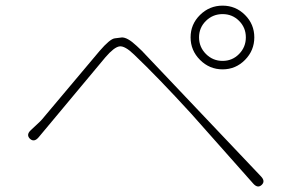

<svg xmlns="http://www.w3.org/2000/svg" viewBox="-20 -721 1040 681"><path d="M908 -65Q894 -52 878 -70L658 -318Q539 -448 456 -527Q423 -559 404 -556.5Q385 -554 354 -518L117 -234Q101 -215 86 -229Q72 -243 89 -259L122 -290Q130 -298 137 -307L333 -540Q370 -583 387 -585Q399 -587 411 -588Q431 -590 465 -558Q474 -550 483 -541L906 -95Q922 -78 908 -65ZM769.5 -475Q723 -475 689.5 -508.5Q656 -542 656 -588.5Q656 -635 689.5 -668Q723 -701 769.5 -701Q816 -701 849 -668Q882 -635 882 -588.5Q882 -542 849 -508.5Q816 -475 769.5 -475ZM769.5 -505Q804 -505 828 -529.5Q852 -554 852 -588.5Q852 -623 828 -647Q804 -671 769.5 -671Q735 -671 710.5 -647Q686 -623 686 -588.5Q686 -554 710.5 -529.5Q735 -505 769.5 -505Z"/></svg>

Font: Resource Han Rounded KR ExtraLight
Style: Regular
Weight: 250
Designer: Cyano Hao (round all glyphs); Ryoko NISHIZUKA 西塚涼子 (kana, bopomofo & ideographs); Paul D. Hunt (Latin, Greek & Cyrillic)
Foundry: Cyano Hao
Version: 0.990